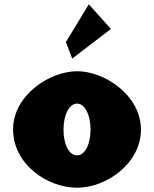

<svg xmlns="http://www.w3.org/2000/svg" viewBox="-20 -860 718 895"><path d="M287.1 -664 316.6 -587 497 -725 394.1 -840ZM41 -256C41 -98 196 15 339.8 15C475.8 15 637 -98 637 -256C637 -416 467 -528 339.8 -528C211 -528 41 -416 41 -256ZM276 -256C276 -327 303.9 -377 339.3 -377C374.1 -377 402 -327 402 -256C402 -186 375.7 -136 339.3 -136C301.3 -136 276 -186 276 -256Z"/></svg>

Font: Blink
Style: Wide
Weight: 400
Designer: Mew Too
Foundry: Cannot Into Space Fonts
Version: Version 001.000